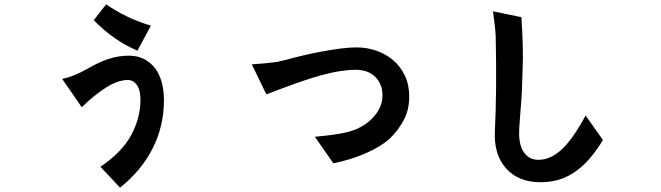

<svg xmlns="http://www.w3.org/2000/svg" viewBox="-20 -747 3040 883"><path d="M734 -287Q734 -167 682 -64.5Q630 38 532 116L442 20Q542 -48 584 -127Q626 -206 626 -288Q626 -304 623.5 -320Q621 -336 614 -349Q607 -362 595.5 -370.5Q584 -379 567 -379Q522 -379 467 -344Q412 -309 356 -254L266 -384Q316 -394 379 -429Q432 -460 478 -475.5Q524 -491 573 -491Q613 -491 643.5 -475Q674 -459 694 -432Q714 -405 724 -367.5Q734 -330 734 -287ZM612 -514Q556 -538 508 -571.5Q460 -605 411 -654L468 -727Q510 -698 560.5 -673Q611 -648 674 -629Z M1862 -303Q1862 -242 1837 -195Q1812 -148 1772 -109Q1729 -71 1660.5 -41.5Q1592 -12 1513 4L1428 -118Q1515 -126 1562 -136Q1609 -146 1635 -161Q1679 -183 1709 -222.5Q1739 -262 1739 -309Q1739 -360 1706 -393Q1673 -426 1617 -426Q1584 -426 1544.5 -420Q1505 -414 1455.5 -400.5Q1406 -387 1344.5 -365Q1283 -343 1205 -313L1138 -451Q1171 -453 1194.5 -455.5Q1218 -458 1236.5 -460Q1255 -462 1269 -465.5Q1283 -469 1296 -472Q1332 -482 1374 -492Q1416 -502 1459.5 -510Q1503 -518 1544.5 -523.5Q1586 -529 1620 -529Q1668 -529 1712 -513.5Q1756 -498 1789 -469.5Q1822 -441 1842 -399Q1862 -357 1862 -303Z M2753 -103Q2720 -49 2686.5 -12Q2653 25 2617.5 48Q2582 71 2544.5 81Q2507 91 2465 91Q2364 91 2307 27Q2250 -37 2256 -147Q2258 -183 2259.5 -235.5Q2261 -288 2261.5 -345Q2262 -402 2261.5 -458Q2261 -514 2260 -558Q2260 -571 2259.5 -583.5Q2259 -596 2257.5 -612Q2256 -628 2253.5 -647.5Q2251 -667 2247 -695L2378 -668Q2382 -607 2384 -542.5Q2386 -478 2383 -412Q2382 -377 2380.5 -339Q2379 -301 2376 -265.5Q2373 -230 2371 -201Q2369 -172 2368 -156Q2366 -128 2369.5 -102Q2373 -76 2383.5 -56Q2394 -36 2412 -24Q2430 -12 2456 -12Q2513 -12 2565.5 -62Q2618 -112 2673 -216Z"/></svg>

Font: NanumGothicCoding
Style: Bold
Weight: 700
Monospace: yes
Designer: Kwon Bruce; Nicolas Noh; Sung-woo Choi; Go-un Cha; Soo-hyun Park;
Foundry: NHN Corporation
Version: Version 2.000;PS 1;hotconv 1.0.49;makeotf.lib2.0.14853